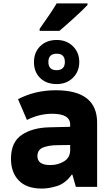

<svg xmlns="http://www.w3.org/2000/svg" viewBox="-20 -1089 640 1119"><path d="M326 -909Q365 -942 415 -987.5Q465 -1033 490 -1060V-1069H310Q292 -1038 263.5 -996.5Q235 -955 211 -921V-909ZM442 -728Q442 -783 405 -819.5Q368 -856 311 -856Q251 -856 214.5 -820Q178 -784 178 -727Q178 -669 214.5 -634Q251 -599 310 -599Q368 -599 405 -635.5Q442 -672 442 -728ZM262 -728Q262 -776 311 -776Q358 -776 358 -728Q358 -680 309 -680Q262 -680 262 -728ZM198 -179Q198 -216 231.5 -229.5Q265 -243 320 -243L389 -244V-215Q389 -171 354 -149Q319 -127 273 -127Q198 -127 198 -179ZM398 -71H402L422 0H546V-374Q546 -563 305 -563Q185 -563 85 -511L137 -390Q209 -426 284 -426Q389 -426 389 -363V-350L268 -347Q170 -345 107 -303Q44 -261 44 -164Q44 -84 89.5 -37Q135 10 224 10Q265 10 313 -5Q361 -20 398 -71Z"/></svg>

Font: Noto Sans Mono UI ExtraBold
Style: Regular
Weight: 800
Designer: Monotype Design team
Foundry: Monotype Imaging Inc.
Version: 1.000